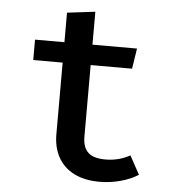

<svg xmlns="http://www.w3.org/2000/svg" viewBox="-51 -723 716 784"><g transform="rotate(5 307.5 -331.0)"><path d="M543.6 -28.7Q513.3 -9.2 471.5 2.3Q429.7 13.8 385.6 13.8Q323.6 13.8 280.5 -8.2Q237.4 -30.3 215.4 -70.3Q193.3 -110.3 193.3 -164.1V-457.9H72.8V-541.5H193.3V-662.6L308.2 -676.4V-541.5H490.8L477.9 -457.9H308.2V-165.1Q308.2 -121 330.3 -100Q352.3 -79 401.5 -79Q455.9 -79 502.1 -104.6Z"/></g></svg>

Font: Fira Code Fixed Medium
Style: Regular
Weight: 500
Monospace: yes
Designer: Carrois Corporate, Edenspiekermann AG, Nikita Prokopov
Foundry: Carrois Corporate, Edenspiekermann AG, Nikita Prokopov
Version: Version 5.002